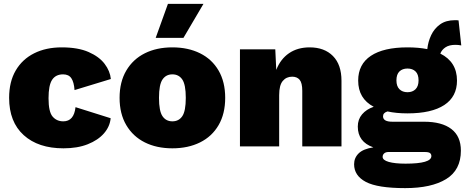

<svg xmlns="http://www.w3.org/2000/svg" viewBox="-20 -754 2396 989"><path d="M298 -510Q382 -510 436.5 -486Q491 -462 519 -425Q547 -388 551 -347L364 -290Q361 -331 347.5 -351Q334 -371 305 -371Q267 -371 248.5 -343Q230 -315 230 -248Q230 -178 251 -153.5Q272 -129 306 -129Q361 -129 369 -202L550 -145Q546 -102 515.5 -67Q485 -32 432 -11Q379 10 307 10Q177 10 102 -58Q27 -126 27 -250Q27 -333 61 -391Q95 -449 156 -479.5Q217 -510 298 -510Z M868 -510Q949 -510 1010.5 -479.5Q1072 -449 1106 -390.5Q1140 -332 1140 -250Q1140 -168 1106 -109.5Q1072 -51 1010.5 -20.5Q949 10 868 10Q787 10 726 -20.5Q665 -51 630.5 -109.5Q596 -168 596 -250Q596 -332 630.5 -390.5Q665 -449 726 -479.5Q787 -510 868 -510ZM868 -371Q835 -371 817 -344.5Q799 -318 799 -250Q799 -182 817 -155.5Q835 -129 868 -129Q901 -129 919 -155.5Q937 -182 937 -250Q937 -318 919 -344.5Q901 -371 868 -371ZM845 -734H1028L925 -559H782Z M1216 0V-500H1398L1403 -394Q1425 -450 1469 -480Q1513 -510 1575 -510Q1651 -510 1695 -465.5Q1739 -421 1739 -338V0H1537V-286Q1537 -327 1523.5 -343Q1510 -359 1485 -359Q1455 -359 1436.5 -337Q1418 -315 1418 -264V0Z M2164 -127Q2256 -127 2305 -89.5Q2354 -52 2354 22Q2354 122 2278 168.5Q2202 215 2067 215Q1925 215 1864.5 183Q1804 151 1804 92Q1804 59 1827.5 36Q1851 13 1903 5Q1823 -23 1823 -102Q1823 -139 1845 -165Q1867 -191 1905 -204Q1825 -246 1825 -339Q1825 -423 1890.5 -466.5Q1956 -510 2079 -510Q2136 -510 2181 -501Q2185 -539 2201 -573Q2217 -607 2247 -628.5Q2277 -650 2323 -650Q2327 -650 2332 -650Q2337 -650 2342 -649L2356 -520Q2341 -523 2326 -523Q2294 -523 2275 -510.5Q2256 -498 2248 -478Q2334 -435 2334 -339Q2334 -256 2268.5 -213Q2203 -170 2079 -170Q2021 -170 1976 -180Q1953 -173 1953 -155Q1953 -127 2001 -127ZM2079 -401Q2053 -401 2037.5 -386Q2022 -371 2022 -340Q2022 -310 2037.5 -294.5Q2053 -279 2079 -279Q2105 -279 2120.5 -294.5Q2136 -310 2136 -340Q2136 -371 2120.5 -386Q2105 -401 2079 -401ZM2069 89Q2202 89 2202 50Q2202 40 2195 34.5Q2188 29 2168 29H1981Q1967 29 1959 36Q1951 43 1951 54Q1951 71 1982.5 80Q2014 89 2069 89Z"/></svg>

Font: Work Sans ExtraBold
Style: Regular
Weight: 800
Designer: Wei Huang
Foundry: Wei Huang
Version: Version 2.012; ttfautohint (v1.8.3)